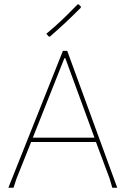

<svg xmlns="http://www.w3.org/2000/svg" viewBox="-20 -874 594 894"><path d="M502.9 0 490.2 -43 426.8 -212.9H125L57.1 -43L43 0H19L272.9 -637.2H293L525.9 0ZM284.2 -603H279.8L132.8 -232.9H419.9ZM356.9 -842.8 356 -837.9Q316.4 -798.3 285.2 -769Q250 -736.3 211.9 -703.1L207 -704.1L195.8 -716.8Q233.4 -748 266.1 -778.8Q289.1 -800.3 341.8 -854L347.2 -853Z"/></svg>

Font: Datalegreya
Style: Dot
Weight: 700
Designer: Figs Lab
Foundry: Figs Lab
Version: Version 1.002;PS 001.002;hotconv 1.0.70;makeotf.lib2.5.58329